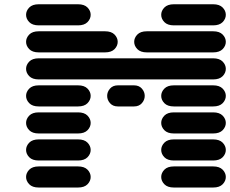

<svg xmlns="http://www.w3.org/2000/svg" viewBox="-20 -881 1064 888"><path d="M159.2 -13.7Q129.9 -13.7 115.2 -28.8Q100.6 -43.9 100.6 -62.5Q100.6 -81.1 115.2 -96.2Q129.9 -111.3 159.2 -111.3H340.8Q370.1 -111.3 384.8 -96.2Q399.4 -81.1 399.4 -62.5Q399.4 -43.9 384.8 -28.8Q370.1 -13.7 340.8 -13.7ZM784.2 -13.7Q754.9 -13.7 740.2 -28.8Q725.6 -43.9 725.6 -62.5Q725.6 -81.1 740.2 -96.2Q754.9 -111.3 784.2 -111.3H965.8Q995.1 -111.3 1009.8 -96.2Q1024.4 -81.1 1024.4 -62.5Q1024.4 -43.9 1009.8 -28.8Q995.1 -13.7 965.8 -13.7ZM159.2 -138.7Q129.9 -138.7 115.2 -153.8Q100.6 -168.9 100.6 -187.5Q100.6 -206.1 115.2 -221.2Q129.9 -236.3 159.2 -236.3H340.8Q370.1 -236.3 384.8 -221.2Q399.4 -206.1 399.4 -187.5Q399.4 -168.9 384.8 -153.8Q370.1 -138.7 340.8 -138.7ZM784.2 -138.7Q754.9 -138.7 740.2 -153.8Q725.6 -168.9 725.6 -187.5Q725.6 -206.1 740.2 -221.2Q754.9 -236.3 784.2 -236.3H965.8Q995.1 -236.3 1009.8 -221.2Q1024.4 -206.1 1024.4 -187.5Q1024.4 -168.9 1009.8 -153.8Q995.1 -138.7 965.8 -138.7ZM159.2 -263.7Q129.9 -263.7 115.2 -278.8Q100.6 -293.9 100.6 -312.5Q100.6 -331.1 115.2 -346.2Q129.9 -361.3 159.2 -361.3H340.8Q370.1 -361.3 384.8 -346.2Q399.4 -331.1 399.4 -312.5Q399.4 -293.9 384.8 -278.8Q370.1 -263.7 340.8 -263.7ZM784.2 -263.7Q754.9 -263.7 740.2 -278.8Q725.6 -293.9 725.6 -312.5Q725.6 -331.1 740.2 -346.2Q754.9 -361.3 784.2 -361.3H965.8Q995.1 -361.3 1009.8 -346.2Q1024.4 -331.1 1024.4 -312.5Q1024.4 -293.9 1009.8 -278.8Q995.1 -263.7 965.8 -263.7ZM159.2 -388.7Q129.9 -388.7 115.2 -403.8Q100.6 -418.9 100.6 -437.5Q100.6 -456.1 115.2 -471.2Q129.9 -486.3 159.2 -486.3H340.8Q370.1 -486.3 384.8 -471.2Q399.4 -456.1 399.4 -437.5Q399.4 -418.9 384.8 -403.8Q370.1 -388.7 340.8 -388.7ZM525.4 -388.7Q502 -388.7 488.8 -403.8Q475.6 -418.9 475.6 -437.5Q475.6 -456.1 488.8 -471.2Q502 -486.3 525.4 -486.3H599.6Q623 -486.3 636.2 -471.2Q649.4 -456.1 649.4 -437.5Q649.4 -418.9 636.2 -403.8Q623 -388.7 599.6 -388.7ZM784.2 -388.7Q754.9 -388.7 740.2 -403.8Q725.6 -418.9 725.6 -437.5Q725.6 -456.1 740.2 -471.2Q754.9 -486.3 784.2 -486.3H965.8Q995.1 -486.3 1009.8 -471.2Q1024.4 -456.1 1024.4 -437.5Q1024.4 -418.9 1009.8 -403.8Q995.1 -388.7 965.8 -388.7ZM159.2 -513.7Q129.9 -513.7 115.2 -528.8Q100.6 -543.9 100.6 -562.5Q100.6 -581.1 115.2 -596.2Q129.9 -611.3 159.2 -611.3H965.8Q995.1 -611.3 1009.8 -596.2Q1024.4 -581.1 1024.4 -562.5Q1024.4 -543.9 1009.8 -528.8Q995.1 -513.7 965.8 -513.7ZM159.2 -638.7Q129.9 -638.7 115.2 -653.8Q100.6 -668.9 100.6 -687.5Q100.6 -706.1 115.2 -721.2Q129.9 -736.3 159.2 -736.3H465.8Q495.1 -736.3 509.8 -721.2Q524.4 -706.1 524.4 -687.5Q524.4 -668.9 509.8 -653.8Q495.1 -638.7 465.8 -638.7ZM659.2 -638.7Q629.9 -638.7 615.2 -653.8Q600.6 -668.9 600.6 -687.5Q600.6 -706.1 615.2 -721.2Q629.9 -736.3 659.2 -736.3H965.8Q995.1 -736.3 1009.8 -721.2Q1024.4 -706.1 1024.4 -687.5Q1024.4 -668.9 1009.8 -653.8Q995.1 -638.7 965.8 -638.7ZM159.2 -763.7Q129.9 -763.7 115.2 -778.8Q100.6 -793.9 100.6 -812.5Q100.6 -831.1 115.2 -846.2Q129.9 -861.3 159.2 -861.3H340.8Q370.1 -861.3 384.8 -846.2Q399.4 -831.1 399.4 -812.5Q399.4 -793.9 384.8 -778.8Q370.1 -763.7 340.8 -763.7ZM784.2 -763.7Q754.9 -763.7 740.2 -778.8Q725.6 -793.9 725.6 -812.5Q725.6 -831.1 740.2 -846.2Q754.9 -861.3 784.2 -861.3H965.8Q995.1 -861.3 1009.8 -846.2Q1024.4 -831.1 1024.4 -812.5Q1024.4 -793.9 1009.8 -778.8Q995.1 -763.7 965.8 -763.7Z"/></svg>

Font: Sixtyfour Normal
Style: Regular
Weight: 400
Monospace: yes
Designer: Jens Kutilek
Foundry: Jens Kutilek
Version: Version 2.000